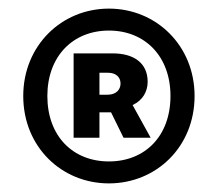

<svg xmlns="http://www.w3.org/2000/svg" viewBox="-20 -736 507 446"><path d="M233 -310C343 -310 432 -395 432 -513C432 -630 343 -716 233 -716C123 -716 34 -630 34 -513C34 -395 123 -310 233 -310ZM233 -361C149 -361 90 -420 90 -513C90 -605 149 -665 233 -665C317 -665 376 -605 376 -513C376 -420 317 -361 233 -361ZM151 -416H211V-475H238L267 -416H330L288 -492C312 -503 323 -524 323 -546C323 -591 289 -612 242 -612H151ZM211 -516V-567H231C249 -567 260 -557 260 -542C260 -528 250 -516 230 -516Z"/></svg>

Font: Source Sans Pro
Style: Bold
Weight: 700
Designer: Paul D. Hunt
Foundry: Adobe Systems Incorporated
Version: Version 3.006;hotconv 1.0.111;makeotfexe 2.5.65597